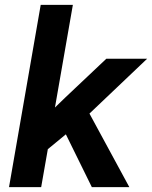

<svg xmlns="http://www.w3.org/2000/svg" viewBox="-20 -770 627 790"><path d="M251 -217.3 176.8 -156.2 149.4 0H17.1L147.5 -750H279.8L206.1 -327.6L250 -370.1L417.5 -528.3H585.4L348.1 -302.7L512.2 0H357.9Z"/></svg>

Font: Roboto Mono
Style: Bold Italic
Weight: 700
Designer: Google
Version: Version 2.000985; 2015; ttfautohint (v1.3)